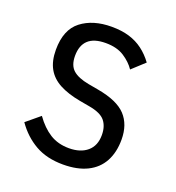

<svg xmlns="http://www.w3.org/2000/svg" viewBox="-105 -611 648 708"><g transform="rotate(20 219.5 -257.5)"><path d="M219 12Q155 12 109.5 -14Q64 -40 32 -86L85 -130Q112 -92 144 -72Q176 -52 219 -52Q264 -52 290.5 -74.5Q317 -97 317 -139Q317 -173 300 -194Q283 -215 237 -223L198 -230Q149 -239 116 -256.5Q83 -274 66.5 -303.5Q50 -333 50 -377Q50 -456 96 -491.5Q142 -527 215 -527Q254 -527 284 -518Q314 -509 338 -491Q362 -473 381 -447L332 -402Q316 -426 287.5 -444.5Q259 -463 215 -463Q169 -463 146.5 -442Q124 -421 124 -380Q124 -343 144 -325Q164 -307 207 -299L246 -292Q325 -278 358 -242.5Q391 -207 391 -148Q391 -98 371.5 -62Q352 -26 313.5 -7Q275 12 219 12Z"/></g></svg>

Font: IBM Plex Sans Condensed
Style: Regular
Weight: 400
Width: 3
Designer: Mike Abbink, Paul van der Laan, Pieter van Rosmalen
Foundry: Bold Monday
Version: Version 3.201